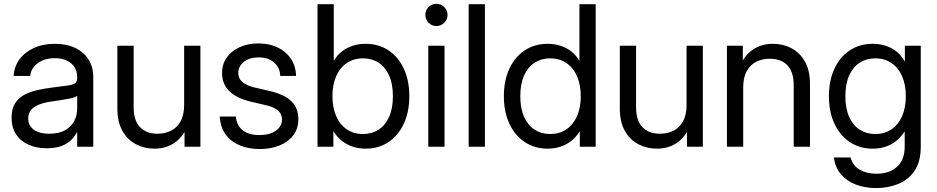

<svg xmlns="http://www.w3.org/2000/svg" viewBox="-20 -749 4781 980"><path d="M218.8 7.8Q167.5 7.8 127 -9.8Q86.4 -27.3 62.7 -62.3Q39.1 -97.2 39.1 -148.4Q39.1 -192.9 56.4 -220.7Q73.7 -248.5 102.8 -264.4Q131.8 -280.3 168.7 -288.6Q205.6 -296.9 244.1 -301.8Q293.5 -308.6 321.8 -312Q350.1 -315.4 362.1 -323.2Q374 -331.1 374 -350.6V-355.5Q374 -383.8 360.6 -405.5Q347.2 -427.2 321.5 -439.7Q295.9 -452.1 259.8 -452.1Q224.1 -452.1 196.5 -440.2Q168.9 -428.2 152.6 -407.7Q136.2 -387.2 134.3 -361.3H49.8Q52.2 -408.7 79.1 -445.6Q106 -482.4 152.3 -503.9Q198.7 -525.4 259.8 -525.4Q319.8 -525.4 364 -504.2Q408.2 -482.9 432.1 -444.8Q456.1 -406.7 456.1 -355.5V0H374V-73.2H372.1Q362.8 -54.7 344.7 -35.9Q326.7 -17.1 296.1 -4.6Q265.6 7.8 218.8 7.8ZM230.5 -66.4Q281.2 -66.4 313 -84.7Q344.7 -103 359.4 -132.3Q374 -161.6 374 -195.3V-259.8Q364.7 -251 324.7 -243.9Q284.7 -236.8 240.2 -230.5Q210.4 -226.6 183.8 -217Q157.2 -207.5 140.6 -190.2Q124 -172.9 124 -143.6Q124 -119.6 137 -102.3Q149.9 -85 173.8 -75.7Q197.8 -66.4 230.5 -66.4Z M768.6 9.8Q716.8 9.8 673.6 -12.9Q630.4 -35.6 604.7 -81.3Q579.1 -127 579.1 -195.3V-515.6H662.1V-201.2Q662.1 -134.3 694.3 -100.3Q726.6 -66.4 784.2 -66.4Q821.8 -66.4 852.5 -81.5Q883.3 -96.7 901.6 -129.4Q919.9 -162.1 919.9 -213.9V-515.6H1002.9V0H921.9V-125H945.3Q919.9 -55.7 874.8 -22.9Q829.6 9.8 768.6 9.8Z M1305.7 11.7Q1250.5 11.7 1205.6 -6.3Q1160.6 -24.4 1132.8 -61.3Q1105 -98.1 1101.6 -154.3H1183.6Q1188 -108.4 1218.8 -84Q1249.5 -59.6 1303.7 -59.6Q1357.4 -59.6 1388.4 -82Q1419.4 -104.5 1419.4 -138.7Q1419.4 -168 1397.9 -185.5Q1376.5 -203.1 1341.8 -210.9L1258.8 -230.5Q1187 -247.6 1150.1 -284.2Q1113.3 -320.8 1113.3 -377Q1113.3 -420.9 1137 -454.8Q1160.6 -488.8 1202.9 -508.1Q1245.1 -527.3 1300.3 -527.3Q1354 -527.3 1396.7 -507.1Q1439.5 -486.8 1464.6 -449.7Q1489.7 -412.6 1491.2 -361.3H1410.2Q1409.7 -402.3 1379.9 -429.2Q1350.1 -456.1 1300.3 -456.1Q1252.9 -456.1 1224.6 -433.1Q1196.3 -410.2 1196.3 -377Q1196.3 -347.7 1217.8 -329.8Q1239.3 -312 1276.4 -303.2L1359.4 -283.7Q1433.6 -266.1 1468.3 -231.2Q1502.9 -196.3 1502.9 -140.6Q1502.9 -92.8 1477.1 -58.6Q1451.2 -24.4 1406.5 -6.3Q1361.8 11.7 1305.7 11.7Z M1845.7 9.8Q1812.5 9.8 1782.2 0.2Q1752 -9.3 1726.6 -28.8Q1701.2 -48.3 1682.6 -78.1H1681.6V0H1600.6V-727.5H1683.6V-439.5H1684.6Q1701.2 -468.3 1726.1 -487.3Q1751 -506.3 1781.7 -515.9Q1812.5 -525.4 1845.7 -525.4Q1913.1 -525.4 1963.4 -491.7Q2013.7 -458 2041.5 -397.7Q2069.3 -337.4 2069.3 -257.8Q2069.3 -178.7 2041.5 -118.4Q2013.7 -58.1 1963.4 -24.2Q1913.1 9.8 1845.7 9.8ZM1833 -64.9Q1877.9 -64.9 1912.1 -86.9Q1946.3 -108.9 1965.8 -151.9Q1985.4 -194.8 1985.4 -257.8Q1985.4 -321.3 1965.8 -364.3Q1946.3 -407.2 1912.1 -429.2Q1877.9 -451.2 1833 -451.2Q1785.2 -451.2 1750 -427.2Q1714.8 -403.3 1695.8 -359.9Q1676.8 -316.4 1676.8 -257.8Q1676.8 -199.7 1695.8 -156.2Q1714.8 -112.8 1750 -88.9Q1785.2 -64.9 1833 -64.9Z M2166 0V-515.6H2249V0ZM2207.5 -616.2Q2184.1 -616.2 2167.5 -632.8Q2150.9 -649.4 2150.9 -672.9Q2150.9 -696.3 2167.5 -712.9Q2184.1 -729.5 2207.5 -729.5Q2231 -729.5 2247.6 -712.9Q2264.2 -696.3 2264.2 -672.9Q2264.2 -649.4 2247.6 -632.8Q2231 -616.2 2207.5 -616.2Z M2455.1 -727.5V0H2372.1V-727.5Z M2775.4 9.8Q2708.5 9.8 2658 -24.2Q2607.4 -58.1 2579.6 -118.4Q2551.8 -178.7 2551.8 -257.8Q2551.8 -337.4 2579.6 -397.7Q2607.4 -458 2658 -491.7Q2708.5 -525.4 2775.4 -525.4Q2809.1 -525.4 2839.6 -515.9Q2870.1 -506.3 2895 -487.3Q2919.9 -468.3 2936.5 -439.5H2937.5V-727.5H3020.5V0H2939.5V-78.1H2938.5Q2919.9 -48.3 2894.5 -28.8Q2869.1 -9.3 2839.1 0.2Q2809.1 9.8 2775.4 9.8ZM2788.1 -64.9Q2835.9 -64.9 2871.1 -88.9Q2906.2 -112.8 2925.3 -156.2Q2944.3 -199.7 2944.3 -257.8Q2944.3 -316.4 2925.3 -359.9Q2906.2 -403.3 2871.1 -427.2Q2835.9 -451.2 2788.1 -451.2Q2743.7 -451.2 2709.2 -429.2Q2674.8 -407.2 2655.3 -364.3Q2635.7 -321.3 2635.7 -257.8Q2635.7 -194.8 2655.3 -151.9Q2674.8 -108.9 2709.2 -86.9Q2743.7 -64.9 2788.1 -64.9Z M3333 9.8Q3281.2 9.8 3238 -12.9Q3194.8 -35.6 3169.2 -81.3Q3143.6 -127 3143.6 -195.3V-515.6H3226.6V-201.2Q3226.6 -134.3 3258.8 -100.3Q3291 -66.4 3348.6 -66.4Q3386.2 -66.4 3417 -81.5Q3447.8 -96.7 3466.1 -129.4Q3484.4 -162.1 3484.4 -213.9V-515.6H3567.4V0H3486.3V-125H3509.8Q3484.4 -55.7 3439.2 -22.9Q3394 9.8 3333 9.8Z M3773.4 -301.8V0H3690.4V-515.6H3771.5V-390.6H3748Q3773.4 -460.4 3818.6 -492.9Q3863.8 -525.4 3924.8 -525.4Q3977.1 -525.4 4020 -502.7Q4063 -480 4088.6 -434.6Q4114.3 -389.2 4114.3 -320.3V0H4031.2V-314.5Q4031.2 -381.3 3999.3 -415.3Q3967.3 -449.2 3909.2 -449.2Q3871.6 -449.2 3840.8 -434.1Q3810.1 -418.9 3791.7 -386.5Q3773.4 -354 3773.4 -301.8Z M4453.1 210.9Q4395 210.9 4348.4 193.1Q4301.8 175.3 4272.2 140.4Q4242.7 105.5 4236.3 54.7H4321.3Q4332.5 96.2 4367.9 116.9Q4403.3 137.7 4453.1 137.7Q4520.5 137.7 4559.1 101.8Q4597.7 65.9 4597.7 0V-78.1H4597.2Q4578.1 -48.3 4553.2 -28.8Q4528.3 -9.3 4498.5 0.2Q4468.8 9.8 4434.6 9.8Q4367.7 9.8 4317.1 -24.2Q4266.6 -58.1 4238.8 -118.4Q4210.9 -178.7 4210.9 -257.8Q4210.9 -337.4 4238.8 -397.7Q4266.6 -458 4317.1 -491.7Q4367.7 -525.4 4434.6 -525.4Q4468.3 -525.4 4498.8 -516.1Q4529.3 -506.8 4554.9 -486.8Q4580.6 -466.8 4598.1 -435.1H4598.6V-515.6H4679.7V0Q4679.7 76.2 4648.2 122.6Q4616.7 168.9 4564.9 189.9Q4513.2 210.9 4453.1 210.9ZM4447.3 -64.9Q4495.1 -64.9 4530.3 -88.9Q4565.4 -112.8 4584.5 -156.2Q4603.5 -199.7 4603.5 -257.8Q4603.5 -316.4 4584.5 -359.9Q4565.4 -403.3 4530.3 -427.2Q4495.1 -451.2 4447.3 -451.2Q4402.8 -451.2 4368.4 -429.2Q4334 -407.2 4314.5 -364.3Q4294.9 -321.3 4294.9 -257.8Q4294.9 -194.8 4314.5 -151.9Q4334 -108.9 4368.4 -86.9Q4402.8 -64.9 4447.3 -64.9Z"/></svg>

Font: Inter Khmer Looped
Style: Regular
Weight: 400
Designer: Rasmus Andersson, Sovichet Tep
Foundry: Anagata Design
Version: Version 1.000